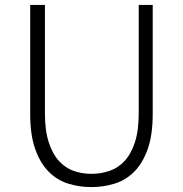

<svg xmlns="http://www.w3.org/2000/svg" viewBox="-20 -749 745 782"><path d="M352 13Q303 13 258 -1Q213 -15 178.5 -49.5Q144 -84 123.5 -141.5Q103 -199 103 -285V-729H163V-288Q163 -217 178.5 -169.5Q194 -122 220 -93.5Q246 -65 280 -53Q314 -41 352 -41Q391 -41 426 -53Q461 -65 487.5 -93.5Q514 -122 529.5 -169.5Q545 -217 545 -288V-729H602V-285Q602 -199 581.5 -141.5Q561 -84 526.5 -49.5Q492 -15 446.5 -1Q401 13 352 13Z"/></svg>

Font: SpoqaHanSans-Light
Style: Regular
Weight: 300
Designer: [Spoqa Han Sans] Dong-huui Kim \uAE40 \uB3D9 \uD718  Younghwa Kang \uAC15 \uC601 \uD654  [Noto Sans] Ryoko NISHIZUKA \u8
Foundry: Spoqa (http://www.spoqa-han-sans.com)
Version: Version 2.000